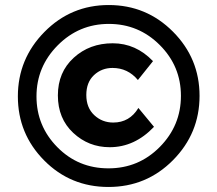

<svg xmlns="http://www.w3.org/2000/svg" viewBox="-20 -731 864 763"><path d="M667.5 -605Q773 -499 773 -350Q773 -201 667.5 -94.5Q562 12 411 12Q260 12 155.5 -93.5Q51 -199 51 -348Q51 -497 156.5 -604Q262 -711 412 -711Q562 -711 667.5 -605ZM615 -147Q699 -232 699 -350Q699 -468 615 -552Q531 -636 412.5 -636Q294 -636 209.5 -551Q125 -466 125 -348Q125 -230 208 -146Q291 -62 411 -62Q531 -62 615 -147ZM416 -146Q332 -146 271 -203Q210 -260 210 -352Q210 -444 273 -501.5Q336 -559 428 -559Q520 -559 588 -488L528 -413Q488 -461 427 -461Q384 -461 353.5 -432.5Q323 -404 323 -353.5Q323 -303 354.5 -273.5Q386 -244 430 -244Q495 -244 530 -302L592 -227Q515 -146 416 -146Z"/></svg>

Font: Montreal
Style: Bold
Weight: 700
Designer: Julieta Ulanovsky, usr_local_share
Foundry: Julieta Ulanovsky, usr_local_share
Version: Version 2.001